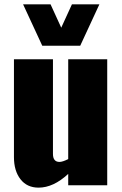

<svg xmlns="http://www.w3.org/2000/svg" viewBox="-20 -850 562 881"><path d="M174 -640 86 -830H212L261 -723L310 -830H436L348 -640ZM157 11Q104 11 74 -27.5Q44 -66 44 -129V-578H223V-144Q223 -107 253 -107Q267 -107 293 -120V-578H472V0H293V-52Q225 11 157 11Z"/></svg>

Font: Oswald Heavy
Style: Regular
Weight: 400
Designer: Vernon Adams
Foundry: Vernon Adams
Version: Version 4.101